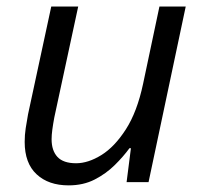

<svg xmlns="http://www.w3.org/2000/svg" viewBox="-20 -555 616 585"><path d="M189 9.8Q127.9 9.8 91.6 -23.9Q55.2 -57.6 55.2 -122.6Q55.2 -144 58.3 -164.3Q61.5 -184.6 65.4 -206.5L136.2 -535.2H218.3L145.5 -197.3Q141.6 -176.3 139.4 -159.9Q137.2 -143.6 137.2 -130.9Q137.2 -96.2 155 -76.9Q172.9 -57.6 211.9 -57.6Q248.5 -57.6 288.8 -82.5Q329.1 -107.4 363.5 -160.9Q397.9 -214.4 416 -299.8L465.8 -535.2H545.9L432.6 0H365.7L378.9 -103.5H374.5Q356 -78.1 329.6 -52Q303.2 -25.9 268.6 -8.1Q233.9 9.8 189 9.8Z"/></svg>

Font: Open Sans
Style: Italic
Weight: 400
Italic angle: -12°
Designer: Monotype Design Team
Foundry: Monotype Imaging Inc.
Version: Version 3.000; ttfautohint (v1.8.4)